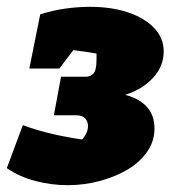

<svg xmlns="http://www.w3.org/2000/svg" viewBox="-45 -529 500 563"><path d="M153 14Q107 14 60 2Q13 -10 -25 -36L22 -162Q66 -146 109.5 -136Q153 -126 196 -120Q213 -140 213 -159Q213 -173 204.5 -182Q196 -191 179 -191H113L134 -304H207Q221 -304 229.5 -314Q238 -324 238 -354V-372Q203 -378 170 -382L129 -328H41L73 -487Q111 -499 148 -504Q185 -509 219 -509Q281 -509 329.5 -493Q378 -477 406.5 -447.5Q435 -418 435 -378Q435 -335 404 -301Q373 -267 322 -251Q408 -228 408 -152Q408 -115 386.5 -84Q365 -53 328.5 -31.5Q292 -10 246.5 2Q201 14 153 14Z"/></svg>

Font: Piazzolla Black
Style: Italic
Weight: 900
Italic angle: -11.3°
Designer: Juan Pablo del Peral
Foundry: Huerta Tipografica
Version: Version 1.330